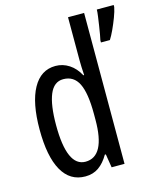

<svg xmlns="http://www.w3.org/2000/svg" viewBox="-115 -842 777 934"><g transform="rotate(-15 273.5 -375.0)"><path d="M199 10Q122 10 82 -61Q42 -132 42 -268Q42 -402 82 -474.5Q122 -547 196 -547Q233 -547 264.5 -526.5Q296 -506 316 -468H320Q317 -513 317 -542V-760H398V0H333L322 -68H317Q295 -30 266.5 -10Q238 10 199 10ZM218 -59Q317 -59 317 -244V-274Q317 -378 293 -426.5Q269 -475 216 -475Q169 -475 147 -422Q125 -369 125 -268Q125 -59 218 -59ZM547 -750Q543 -729 532 -700Q521 -671 508.5 -644Q496 -617 485 -600H440V-611Q442 -619 445.5 -638.5Q449 -658 452.5 -681.5Q456 -705 459 -726.5Q462 -748 462 -760H547Z"/></g></svg>

Font: Noto Sans Malayalam ExtraCondensed
Style: Regular
Weight: 400
Width: 2
Designer: Jelle Bosma - Monotype Design Team
Foundry: Monotype Imaging Inc.
Version: Version 2.104; ttfautohint (v1.8.4.7-5d5b)